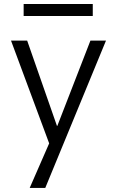

<svg xmlns="http://www.w3.org/2000/svg" viewBox="-20 -723 587 963"><path d="M116.2 -519.5 265.6 -91.8H267.6L433.6 -519.5H511.7L207 219.7H128.9L226.6 -3.9L35.2 -519.5ZM98.6 -642.6V-703.1H445.3V-642.6Z"/></svg>

Font: Gen Shin Gothic Normal
Style: Regular
Weight: 300
Designer: [Source Han Sans]
Ryoko NISHIZUKA  (kana & ideographs); Paul D. Hunt (Latin, Greek & Cyrillic); Wenlong ZHANG  (bopomofo
Version: Version 1.002.20150607